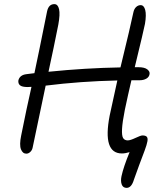

<svg xmlns="http://www.w3.org/2000/svg" viewBox="-20 -703 806 926"><path d="M106.9 38.1Q89.4 38.1 81.1 17.1Q72.8 -3.9 82 -48.8Q108.9 -183.6 131.8 -284.2Q126 -283.2 113.8 -283.2Q86.4 -283.2 76.4 -291.7Q66.4 -300.3 68.8 -315.9Q75.7 -341.3 106.9 -345.2Q113.8 -346.2 126.7 -347.7Q139.6 -349.1 146 -350.1Q147.9 -358.9 170.2 -466.1Q192.4 -573.2 207 -647.9Q214.4 -683.1 242.2 -683.1Q259.3 -683.1 264.9 -658.7Q270.5 -634.3 261.2 -584Q239.7 -475.1 213.9 -356.9Q392.1 -375 561 -377.9Q610.8 -582.5 623 -642.1Q626.5 -659.7 636.2 -668.9Q646 -678.2 658.2 -678.2Q674.3 -678.2 680.4 -654.8Q686.5 -631.3 679.2 -587.9Q673.3 -557.6 629.9 -378.9H647Q677.2 -378.9 690.7 -368.2Q704.1 -357.4 701.2 -345.2Q699.2 -331.5 685.8 -323.7Q672.4 -315.9 652.8 -315.9H613.8Q596.7 -242.7 582 -172.9Q570.3 -113.8 568.6 -81.3Q566.9 -48.8 573.7 -37.4Q580.6 -25.9 596.2 -25.9Q608.4 -25.9 633.5 -37.8Q658.7 -49.8 667 -49.8Q682.6 -49.8 688.2 -43Q693.8 -36.1 690.9 -21Q688.5 -6.3 677.5 23.4Q666.5 53.2 650.6 95Q634.8 136.7 626 163.1Q614.3 203.1 590.8 203.1Q573.2 203.1 567.1 186.8Q561 170.4 565.9 147Q575.7 101.6 605 30.8Q584 37.1 567.9 37.1Q473.6 37.1 508.8 -145Q518.1 -188.5 545.9 -314.9Q367.7 -311 200.2 -290Q157.2 -87.4 137.2 9.8Q134.8 21.5 126 29.8Q117.2 38.1 106.9 38.1Z"/></svg>

Font: Shantell Sans Bouncy
Style: Italic
Weight: 300
Italic angle: -11.31°
Designer: Stephen Nixon, Anya Danilova, Shantell Martin
Foundry: Arrow Type
Version: Version 1.006;[9816181b4]